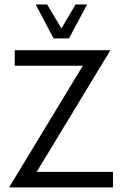

<svg xmlns="http://www.w3.org/2000/svg" viewBox="-20 -813 533 833"><path d="M279.3 -646.5H212.4L134.8 -793.5H184.6L246.6 -689.5L307.6 -793.5H357.9ZM139.2 -67.4H470.2V0H19.5L339.4 -527.8H43.9V-595.2H459Z"/></svg>

Font: Now
Style: Regular
Weight: 400
Designer: Alfredo Marco Pradil
Foundry: Alfredo Marco Pradil
Version: Version 1.200;hotconv 1.0.109;makeotfexe 2.5.65596